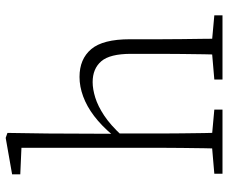

<svg xmlns="http://www.w3.org/2000/svg" viewBox="-82 -700 783 658"><g transform="rotate(-90 309.0 -371.5)"><path d="M42 0V-28L147 -37H163L262 -28V0ZM128 0Q129 -25 129.5 -62.5Q130 -100 130.5 -140Q131 -180 131 -212V-689L40 -693V-721L165 -743L182 -737L180 -599L179 -371L180 -362V-212Q180 -180 180.5 -140Q181 -100 181.5 -62.5Q182 -25 183 0ZM365 0V-28L470 -37H486L585 -28V0ZM450 0Q451 -25 451.5 -62Q452 -99 452.5 -139Q453 -179 453 -212V-313Q453 -386 427.5 -415.5Q402 -445 356 -445Q332 -445 303 -436Q274 -427 241.5 -405.5Q209 -384 173 -345L163 -377H175Q207 -415 240 -440Q273 -465 307 -477.5Q341 -490 374 -490Q435 -490 469 -450Q503 -410 503 -317V-212Q503 -179 503.5 -139Q504 -99 504.5 -62Q505 -25 505 0Z"/></g></svg>

Font: Source Serif 4 18pt Light
Style: Regular
Weight: 300
Designer: Frank Grießhammer
Foundry: Adobe Systems Incorporated
Version: Version 4.004;hotconv 1.0.116;makeotfexe 2.5.65601